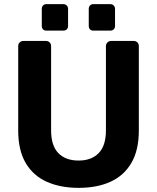

<svg xmlns="http://www.w3.org/2000/svg" viewBox="-20 -898 759 928"><path d="M360 10Q272 10 206 -19.5Q140 -49 104 -110.5Q68 -172 68 -267V-675Q68 -686 75 -693Q82 -700 93 -700H202Q213 -700 220 -693Q227 -686 227 -675V-268Q227 -194 262 -158Q297 -122 360 -122Q422 -122 457 -158Q492 -194 492 -268V-675Q492 -686 499.5 -693Q507 -700 517 -700H627Q637 -700 644 -693Q651 -686 651 -675V-267Q651 -172 615 -110.5Q579 -49 514 -19.5Q449 10 360 10ZM431 -750Q421 -750 415 -756Q409 -762 409 -773V-855Q409 -865 415 -871.5Q421 -878 431 -878H513Q523 -878 529.5 -871.5Q536 -865 536 -855V-773Q536 -762 529.5 -756Q523 -750 513 -750ZM204 -750Q194 -750 188 -756Q182 -762 182 -773V-855Q182 -865 188 -871.5Q194 -878 204 -878H286Q296 -878 302.5 -871.5Q309 -865 309 -855V-773Q309 -762 302.5 -756Q296 -750 286 -750Z"/></svg>

Font: Rubik Light SemiBold
Style: Regular
Weight: 600
Version: Version 2.300;gftools[0.9.30]